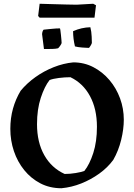

<svg xmlns="http://www.w3.org/2000/svg" viewBox="-20 -990 715 1022"><path d="M307 12Q245 12 195 -14Q145 -40 109 -84.5Q73 -129 54 -185.5Q35 -242 35 -304Q35 -361 49 -411.5Q63 -462 90 -507Q123 -547 168.5 -579.5Q214 -612 266 -632.5Q318 -653 370 -658Q428 -658 477 -632.5Q526 -607 562.5 -564Q599 -521 619 -466.5Q639 -412 639 -353Q639 -303 625 -245.5Q611 -188 583 -139Q553 -98 508.5 -66Q464 -34 412.5 -13.5Q361 7 307 12ZM324 -64Q353 -64 383 -69Q413 -74 429 -80Q457 -115 476.5 -175.5Q496 -236 496 -315Q496 -410 459 -478.5Q422 -547 355 -579Q325 -579 293.5 -575Q262 -571 244 -564Q217 -530 197 -469Q177 -408 177 -329Q177 -233 215.5 -164.5Q254 -96 324 -64ZM379 -743Q369 -784 369 -824Q414 -844 461 -845Q467 -821 468 -794.5Q469 -768 469 -762Q469 -758 462 -746.5Q455 -735 453 -735Q442 -735 417.5 -737Q393 -739 379 -743ZM214 -729 204 -808Q205 -824 212 -832Q223 -833 251 -836Q279 -839 299 -839Q300 -839 301.5 -828.5Q303 -818 304.5 -803.5Q306 -789 307 -777Q308 -765 308 -761Q307 -756 300 -746Q293 -736 289 -733Q277 -730 258.5 -729.5Q240 -729 214 -729ZM191 -896 183 -905 191 -970Q220 -969 258.5 -968Q297 -967 332.5 -966Q368 -965 388 -965L476 -970L491 -962L483 -896Z"/></svg>

Font: Labrada SemiBold
Style: Regular
Weight: 600
Designer: Mercedes Jáuregui
Foundry: Omnibus-Type Team
Version: Version 1.000; ttfautohint (v1.8.4.7-5d5b)